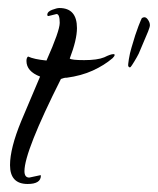

<svg xmlns="http://www.w3.org/2000/svg" viewBox="-20 -440 394 479"><path d="M49 19Q5 19 5 -28Q5 -70 33 -138Q44 -164 55 -190Q66 -216 80 -249Q46 -262 46 -288Q46 -296 50 -299Q65 -292 96 -289Q129 -363 129 -383Q129 -405 121 -405L101 -400Q98 -400 98 -403Q98 -411 110 -415.5Q122 -420 128 -420Q172 -420 172 -370Q172 -341 154 -294Q158 -290 190 -290Q223 -290 240 -297Q256 -305 263 -305Q266 -305 266 -303Q266 -300 261 -295Q240 -277 211.5 -264Q183 -251 146 -246H143Q142 -246 140 -245.5Q138 -245 132 -243Q41 -62 41 -13Q41 3 53 3L81 -3L82 -2Q82 19 49 19ZM306 -273Q303 -270 300 -275Q299 -277 301.5 -292.5Q304 -308 308 -321Q318 -356 325.5 -375Q333 -394 334 -395Q338 -397 340 -397Q345 -397 349 -391Q354 -384 354 -377Q354 -373 349.5 -361.5Q345 -350 326 -306Q322 -298 315 -286.5Q308 -275 306 -273Z"/></svg>

Font: Qwigley
Style: Regular
Weight: 400
Designer: Robert E. Leuschke
Foundry: Robert E. Leuschke
Version: Version 1.010; ttfautohint (v1.8.3)